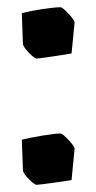

<svg xmlns="http://www.w3.org/2000/svg" viewBox="-20 -495 265 528"><path d="M81.1 -334Q74.7 -334 58.8 -350.6Q43 -367.2 43 -375L40 -459Q63 -464.8 96.9 -470Q130.9 -475.1 146 -475.1Q151.9 -475.1 168.5 -457.3Q185.1 -439.5 185.1 -433.1L176.8 -348.1Q168 -346.2 127.2 -340.1Q86.4 -334 81.1 -334ZM81.1 13.2Q74.7 13.2 58.8 -2.9Q43 -19 43 -27.8L40 -110.8Q64 -116.7 97.7 -122.3Q131.3 -127.9 146 -127.9Q151.9 -127.9 168.5 -110.1Q185.1 -92.3 185.1 -85.9L176.8 0Q168 2 127.2 7.6Q86.4 13.2 81.1 13.2Z"/></svg>

Font: Grenze
Style: Bold
Weight: 700
Designer: Renata Polastri
Foundry: Omnibus-Type
Version: Version 1.002;PS 001.002;hotconv 1.0.88;makeotf.lib2.5.64775